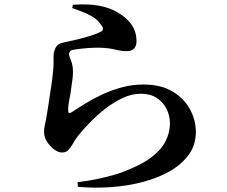

<svg xmlns="http://www.w3.org/2000/svg" viewBox="-20 -805 1040 879"><path d="M310.4 -768 314 -783.2Q388.6 -788.3 437 -778.2Q485.5 -768.1 515.6 -749.8Q559 -725.9 581.9 -692.8Q604.9 -659.7 604.9 -615.9Q604.9 -594.9 593.9 -582.8Q582.9 -570.6 558.2 -570.6Q541.4 -570.6 526.5 -573.8Q511.6 -577 495.2 -580.6Q478.9 -584.1 456.2 -585.8Q432.7 -587.4 405.2 -586.2Q377.8 -584.9 354.6 -582.4Q331.4 -579.9 318.4 -577.4Q305.2 -575.9 300.7 -570.1Q296.2 -564.4 296.2 -558.6Q296.2 -547.2 304.1 -529.4Q312.1 -511.5 313.5 -490Q315 -468.6 312.8 -450.3Q310.6 -431.9 307 -407.8Q303.6 -378.4 297.5 -349.3Q291.4 -320.2 292.2 -297.7Q292.9 -282.1 305.4 -289.7Q331.5 -306.9 367.2 -329Q402.8 -351.1 446.1 -371.5Q489.3 -391.9 537.4 -405Q585.5 -418.1 636.3 -418.1Q716.6 -418.1 769.8 -386.2Q823 -354.4 849.8 -304.7Q876.6 -254.9 876.6 -200.8Q876.6 -142.3 845 -97.9Q813.3 -53.5 759 -22.1Q704.6 9.3 635 27.8Q565.3 46.2 488.9 51.7Q412.5 57.1 337 50.4L334.8 29.5Q393.8 21.9 448.2 9.4Q502.5 -3.2 536.5 -15.6Q622.8 -47.3 670.9 -83.5Q719.1 -119.6 738.5 -159.4Q758 -199.2 758 -240Q758 -275.6 742.5 -306.6Q727.1 -337.5 697.4 -356.7Q667.8 -375.9 624.8 -375.9Q582.8 -375.9 540.7 -356Q498.6 -336 460.1 -305.7Q421.7 -275.4 389.7 -242.2Q357.6 -209.1 336.3 -181.8Q324 -165.1 314.1 -147.7Q304.2 -130.3 293.1 -118.6Q282 -106.9 264.8 -106.9Q236.5 -106.9 208.2 -139.6Q194.6 -154.2 188.1 -169.9Q181.7 -185.5 181.7 -202.7Q181.7 -217.4 186 -235.9Q190.4 -254.5 195 -283.1Q199 -306.6 204.4 -343Q209.9 -379.3 215.4 -415.9Q220.9 -452.4 222.7 -476Q225.1 -497.8 225.1 -512.9Q225 -528.1 225 -547.4Q225 -567.3 234.8 -586.9Q244.7 -606.4 271.3 -610.5Q293.5 -614.9 327 -622.8Q360.4 -630.7 392.9 -640.8Q425.4 -650.9 442 -659.8Q459 -669.2 445.7 -687.2Q426.7 -717.7 391.7 -735.2Q356.6 -752.8 310.4 -768Z"/></svg>

Font: Source Han Serif JP VF
Style: Regular
Weight: 250
Designer: Ryoko NISHIZUKA 西塚涼子 (kana & ideographs); Frank Grießhammer (Latin, Greek & Cyrillic); Wenlong ZHANG 张文龙 (bopomofo); San
Foundry: Adobe
Version: Version 2.001;hotconv 1.1.0;makeotfexe 2.6.0